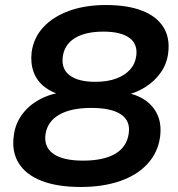

<svg xmlns="http://www.w3.org/2000/svg" viewBox="-20 -735 711 765"><path d="M302 10Q208 10 145.5 -14.5Q83 -39 54.5 -85Q26 -131 35 -194Q40 -240 67 -277.5Q94 -315 137.5 -338.5Q181 -362 233 -368L232 -355Q190 -364 159 -387.5Q128 -411 114.5 -446.5Q101 -482 106 -527Q114 -585 153 -627Q192 -669 256 -692Q320 -715 402 -715Q488 -715 546 -692.5Q604 -670 631 -627Q658 -584 650 -523Q645 -481 620.5 -446Q596 -411 557.5 -387Q519 -363 472 -354L474 -367Q522 -360 556.5 -337Q591 -314 607.5 -277.5Q624 -241 618 -191Q610 -129 569 -83.5Q528 -38 459.5 -14Q391 10 302 10ZM311 -95Q393 -95 439.5 -122.5Q486 -150 493 -204Q500 -254 461.5 -279.5Q423 -305 344 -305Q262 -305 215 -277.5Q168 -250 161 -198Q155 -148 193.5 -121.5Q232 -95 311 -95ZM360 -409Q408 -409 443 -422Q478 -435 498.5 -458Q519 -481 523 -513Q529 -560 495 -584.5Q461 -609 392 -609Q320 -609 278 -583Q236 -557 230 -508Q224 -460 258 -434.5Q292 -409 360 -409Z"/></svg>

Font: Nunito Sans 10pt SemiExpanded
Style: Bold Italic
Weight: 700
Width: 6
Italic angle: -9°
Designer: Vernon Adams
Foundry: Vernon Adams
Version: Version 3.101;gftools[0.9.27]